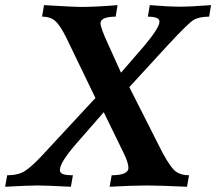

<svg xmlns="http://www.w3.org/2000/svg" viewBox="-44 -713 826 733"><path d="M669.9 0Q564 -4.9 516.6 -4.9Q460.9 -4.9 374.5 0L382.3 -43.9Q446.3 -44.4 446.3 -71.8Q446.3 -91.8 428.2 -128.4L352.1 -284.7L244.6 -161.6Q184.6 -91.8 184.6 -64Q184.6 -53.2 195.8 -48.6Q207 -43.9 234.4 -43.9L226.6 0Q132.8 -4.9 99.6 -4.9Q64.5 -4.9 -24.4 0L-16.6 -43.9Q25.9 -43.9 51.5 -60.5Q77.1 -77.1 114.7 -117.2L320.3 -338.9L209 -569.3Q187.5 -612.8 168.9 -631.1Q150.4 -649.4 116.7 -649.4L124 -693.4Q240.7 -686.5 262.7 -686.5Q320.3 -686.5 404.8 -693.4L397.5 -649.4Q344.2 -649.4 339.8 -627V-624.5Q339.8 -606.9 368.2 -545.4L418 -435.5L506.3 -537.6Q564.9 -607.4 564.9 -630.4Q564.9 -649.4 520.5 -649.4L527.8 -693.4Q600.6 -687.5 643.6 -687.5Q683.1 -687.5 761.7 -693.4L754.4 -649.4Q716.8 -649.4 695.8 -637.2Q674.8 -625 596.7 -540.5L449.7 -380.4L576.7 -129.4Q609.4 -69.8 628.9 -56.9Q648.4 -43.9 677.7 -43.9Z"/></svg>

Font: Kelvinch
Style: Bold Italic
Weight: 700
Italic angle: -10°
Designer: Paul James Miller
Foundry: High-Logic / Made with FontCreator
Version: Version 3.30 September 23, 2016